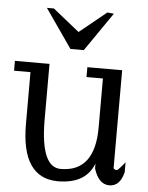

<svg xmlns="http://www.w3.org/2000/svg" viewBox="-65 -815 672 874"><g transform="rotate(5 271.0 -377.5)"><path d="M267 -670 390 -770 420 -767 298 -590H237L114 -767H146ZM321 -514H480V-66Q486 -59 495 -59Q501 -59 532 -98V-53Q516 13 467 13Q418 13 396 -58V-80Q359 15 232 15Q65 14 65 -232V-469H-10V-514H148V-252Q150 -42 240 -42Q396 -42 396 -245V-469H321Z"/></g></svg>

Font: Sawarabi Mincho
Style: Regular
Weight: 400
Version: Version 1.00